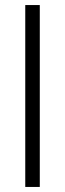

<svg xmlns="http://www.w3.org/2000/svg" viewBox="-20 -740 258 760"><path d="M137.5 0V-720H80V0Z"/></svg>

Font: Vela Sans Light
Style: Regular
Weight: 300
Designer: Principal design: Mikhail Sharanda - project Manrope.
Design modification: Ravid Balaliev
Foundry: Mikhail Sharanda
Version: Version 1.001